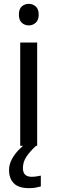

<svg xmlns="http://www.w3.org/2000/svg" viewBox="-20 -757 298 997"><path d="M130 -737Q150 -737 165.5 -723.5Q181 -710 181 -681Q181 -653 165.5 -639Q150 -625 130 -625Q108 -625 93 -639Q78 -653 78 -681Q78 -710 93 -723.5Q108 -737 130 -737ZM173 -536V0H85V-536ZM99 116Q99 161 144 161Q161 161 172.5 158.5Q184 156 192 155V211Q178 215 164 217.5Q150 220 130 220Q77 220 52 195Q27 170 27 126Q27 97 41.5 70Q56 43 77.5 21Q99 -1 119 -15L167 0Q133 32 116 58.5Q99 85 99 116Z"/></svg>

Font: Noto Sans Carian
Style: Regular
Weight: 400
Designer: Monotype Design Team
Foundry: Monotype Imaging Inc.
Version: Version 2.002; ttfautohint (v1.8.4.7-5d5b)